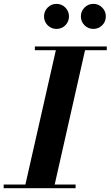

<svg xmlns="http://www.w3.org/2000/svg" viewBox="-62 -996 586 1016"><path d="M68 0 238 -750H392.5L223 0ZM-42.5 0V-19.5H338V0ZM122.5 -730.5V-750H503V-730.5ZM432 -843Q404.5 -843 385.2 -862.2Q366 -881.5 366 -909.5Q366 -936.5 385.2 -956Q404.5 -975.5 432 -975.5Q459.5 -975.5 478.8 -956Q498 -936.5 498 -909.5Q498 -881.5 478.8 -862.2Q459.5 -843 432 -843ZM237 -843Q209.5 -843 190.2 -862.2Q171 -881.5 171 -909.5Q171 -936.5 190.2 -956Q209.5 -975.5 237 -975.5Q264.5 -975.5 283.8 -956Q303 -936.5 303 -909.5Q303 -881.5 283.8 -862.2Q264.5 -843 237 -843Z"/></svg>

Font: Bodoni Moda
Style: Bold Italic
Weight: 700
Italic angle: -13°
Version: Version 2.004